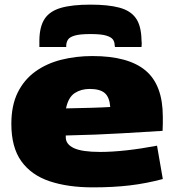

<svg xmlns="http://www.w3.org/2000/svg" viewBox="-20 -799 758 829"><path d="M381 10Q273 10 194 -16.5Q115 -43 72 -103Q29 -163 29 -264Q29 -344 56.5 -399.5Q84 -455 132.5 -490Q181 -525 244.5 -541Q308 -557 379 -557Q534 -557 608.5 -494.5Q683 -432 683 -295Q683 -284 683 -266Q683 -248 682 -234Q614 -230 507.5 -223.5Q401 -217 264 -214Q264 -211 264 -206Q264 -176 299 -159.5Q334 -143 413 -143Q464 -143 527 -150Q590 -157 658 -170L683 -26Q612 -7 540.5 1.5Q469 10 381 10ZM265 -331Q319 -332 371.5 -333.5Q424 -335 456 -337Q453 -379 432.5 -397Q412 -415 367 -415Q330 -415 302.5 -397Q275 -379 265 -331ZM371 -779Q447 -779 495.5 -766Q544 -753 567 -720Q590 -687 591 -625Q592 -619 592 -611.5Q592 -604 591 -596H476Q476 -598 476 -600Q476 -602 475 -604Q475 -618 467.5 -628.5Q460 -639 438 -645.5Q416 -652 371 -652Q325 -652 303 -645.5Q281 -639 274 -628.5Q267 -618 266 -604Q266 -598 266 -596H150Q150 -604 150 -611.5Q150 -619 150 -626Q151 -685 173 -718Q195 -751 243 -765Q291 -779 371 -779Z"/></svg>

Font: Georama Extended ExtraBold
Style: Regular
Weight: 800
Width: 7
Designer: Jean-Baptiste Levee
Foundry: Production Type
Version: Version 1.000